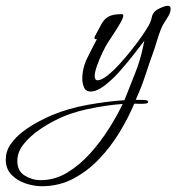

<svg xmlns="http://www.w3.org/2000/svg" viewBox="-273 -311 611 665"><path d="M-128 334Q-155 334 -184 324.5Q-213 315 -233 294.5Q-253 274 -253 242Q-253 213 -236.5 189Q-220 165 -194.5 145.5Q-169 126 -141 111Q-113 96 -91 87Q-35 64 31.5 52Q98 40 158 36Q176 -10 194.5 -56Q213 -102 223 -151L227 -170Q214 -153 191.5 -124Q169 -95 142.5 -65Q116 -35 89 -14.5Q62 6 41 6Q24 6 18 -8.5Q12 -23 12 -37Q12 -75 29 -109.5Q46 -144 63 -176L60 -175Q54 -175 54 -181Q54 -182 56 -186Q69 -210 78 -227Q87 -244 102 -253Q117 -262 148 -262Q154 -262 154 -257Q154 -249 143 -230Q132 -211 119 -191.5Q106 -172 101 -164Q93 -152 82 -129Q71 -106 63 -83.5Q55 -61 55 -47Q55 -42 57 -37.5Q59 -33 65 -33Q78 -33 98 -48.5Q118 -64 140 -88Q162 -112 183 -138.5Q204 -165 219.5 -187.5Q235 -210 242 -223Q250 -237 253 -252.5Q256 -268 272 -278Q279 -282 290 -286.5Q301 -291 308 -291Q318 -291 318 -281Q318 -267 308.5 -252.5Q299 -238 292 -226Q283 -209 275.5 -185.5Q268 -162 262 -142Q246 -98 231.5 -53.5Q217 -9 197 35H217Q225 35 232.5 36Q240 37 240 42Q240 47 229.5 48Q219 49 207.5 48.5Q196 48 192 48Q172 96 141.5 146.5Q111 197 70.5 239.5Q30 282 -19.5 308Q-69 334 -128 334ZM-132 313Q-83 313 -39.5 286.5Q4 260 40.5 219Q77 178 105.5 132.5Q134 87 152 49Q96 53 32 66.5Q-32 80 -82 106Q-107 118 -137.5 139Q-168 160 -190.5 187.5Q-213 215 -213 247Q-213 281 -187.5 297Q-162 313 -132 313Z"/></svg>

Font: Bonheur Royale
Style: Regular
Weight: 400
Designer: Robert E. Leuschke
Foundry: Robert E. Leuschke
Version: Version 1.010; ttfautohint (v1.8.3)